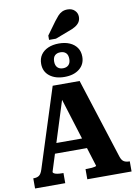

<svg xmlns="http://www.w3.org/2000/svg" viewBox="-125 -1320 986 1397"><g transform="rotate(-10 367.5 -621.0)"><path d="M183 -299H458L464 -224H177ZM306 -654 331 -628 163 -96Q163 -90 171.5 -85Q180 -80 195 -77.5Q210 -75 229 -75H240V0H17V-75H22Q46 -75 61 -86Q76 -97 86 -129L273 -714H472L662 -121Q671 -94 686.5 -84.5Q702 -75 725 -75H730V0H403V-75H416Q436 -75 451 -76.5Q466 -78 474.5 -80.5Q483 -83 483 -86ZM314 -885Q314 -856 329 -841Q344 -826 370 -826Q396 -826 411 -841Q426 -856 426 -885Q426 -915 411 -929.5Q396 -944 370 -944Q344 -944 329 -929.5Q314 -915 314 -885ZM522 -885Q522 -829 480.5 -795.5Q439 -762 370 -762Q302 -762 260 -795Q218 -828 218 -885Q218 -924 237 -951.5Q256 -979 290.5 -994Q325 -1009 370 -1009Q416 -1009 450 -994Q484 -979 503 -951.5Q522 -924 522 -885ZM374 -1174 305 -1079V-1047H356L456 -1085Q486 -1095 506.5 -1107.5Q527 -1120 537.5 -1136.5Q548 -1153 548 -1175Q548 -1203 528 -1222.5Q508 -1242 475 -1242Q452 -1242 434.5 -1233.5Q417 -1225 403 -1209.5Q389 -1194 374 -1174Z"/></g></svg>

Font: Roboto Serif 20pt
Style: Bold
Weight: 700
Version: Version 1.008